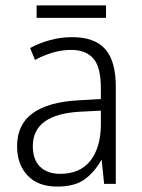

<svg xmlns="http://www.w3.org/2000/svg" viewBox="-20 -678 523 708"><path d="M246 -541Q329 -541 368 -497Q407 -453 407 -358V0H364L355 -87H353Q329 -44 292.5 -17Q256 10 191 10Q120 10 81.5 -31Q43 -72 43 -139Q43 -219 100.5 -260.5Q158 -302 268 -308L352 -313V-352Q352 -430 324.5 -462Q297 -494 242 -494Q209 -494 176 -484.5Q143 -475 109 -457L91 -501Q124 -519 164 -530Q204 -541 246 -541ZM274 -266Q101 -256 101 -139Q101 -89 128 -63Q155 -37 202 -37Q275 -37 313 -85Q351 -133 352 -217V-270ZM371 -658V-612H115V-658Z"/></svg>

Font: Noto Sans Georgian SemiCondensed Light
Style: Regular
Weight: 300
Width: 4
Designer: Monotype Design Team, Akaki Razmadze
Foundry: Google LLC
Version: Version 2.005; ttfautohint (v1.8.4.7-5d5b)